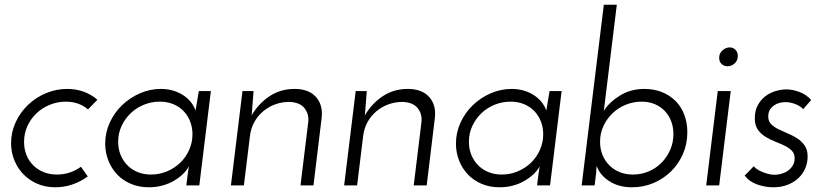

<svg xmlns="http://www.w3.org/2000/svg" viewBox="-20 -786 3501 814"><path d="M323 -79 352 -38Q322 -16 287 -4Q252 8 214 8Q173 8 139 -6.5Q105 -21 80 -46.5Q55 -72 41 -106Q27 -140 27 -179Q27 -226 46.5 -268Q66 -310 99 -341.5Q132 -373 175 -391Q218 -409 265 -409Q303 -409 335.5 -397Q368 -385 393 -363Q383 -352 373 -342.5Q363 -333 353 -322Q315 -355 259 -355Q223 -355 190.5 -341.5Q158 -328 134 -305Q110 -282 96 -251Q82 -220 82 -184Q82 -155 92 -129.5Q102 -104 120.5 -85.5Q139 -67 164.5 -56.5Q190 -46 221 -46Q250 -46 275.5 -54.5Q301 -63 323 -79Z M426 -177Q426 -224 445.5 -266.5Q465 -309 498 -340.5Q531 -372 573.5 -390.5Q616 -409 662 -409Q692 -409 717 -401Q742 -393 761 -379.5Q780 -366 792 -349.5Q804 -333 809 -317L823 -400H874L825 0H770L775 -41Q777 -52 778 -62Q779 -72 781 -81Q772 -64 756 -48.5Q740 -33 718 -20Q696 -7 669 0.5Q642 8 611 8Q569 8 535 -6.5Q501 -21 477 -46Q453 -71 439.5 -105Q426 -139 426 -177ZM481 -185Q481 -155 491 -130Q501 -105 519.5 -86Q538 -67 563.5 -56.5Q589 -46 620 -46Q656 -46 688 -59.5Q720 -73 744 -96Q768 -119 782 -150.5Q796 -182 796 -217Q796 -246 786 -271.5Q776 -297 758 -315.5Q740 -334 714.5 -344.5Q689 -355 658 -355Q622 -355 590 -342Q558 -329 534 -306Q510 -283 495.5 -252Q481 -221 481 -185Z M1008 -400H1055L1047 -297Q1076 -347 1122.5 -378Q1169 -409 1229 -409Q1288 -409 1318.5 -376Q1349 -343 1344 -289L1309 0H1254L1287 -270Q1290 -304 1270.5 -328Q1251 -352 1207 -354Q1175 -354 1146.5 -343.5Q1118 -333 1095.5 -314Q1073 -295 1058.5 -269Q1044 -243 1040 -212L1014 0H959Z M1488 -400H1535L1527 -297Q1556 -347 1602.5 -378Q1649 -409 1709 -409Q1768 -409 1798.5 -376Q1829 -343 1824 -289L1789 0H1734L1767 -270Q1770 -304 1750.5 -328Q1731 -352 1687 -354Q1655 -354 1626.5 -343.5Q1598 -333 1575.5 -314Q1553 -295 1538.5 -269Q1524 -243 1520 -212L1494 0H1439Z M1913 -177Q1913 -224 1932.5 -266.5Q1952 -309 1985 -340.5Q2018 -372 2060.5 -390.5Q2103 -409 2149 -409Q2179 -409 2204 -401Q2229 -393 2248 -379.5Q2267 -366 2279 -349.5Q2291 -333 2296 -317L2310 -400H2361L2312 0H2257L2262 -41Q2264 -52 2265 -62Q2266 -72 2268 -81Q2259 -64 2243 -48.5Q2227 -33 2205 -20Q2183 -7 2156 0.5Q2129 8 2098 8Q2056 8 2022 -6.5Q1988 -21 1964 -46Q1940 -71 1926.5 -105Q1913 -139 1913 -177ZM1968 -185Q1968 -155 1978 -130Q1988 -105 2006.5 -86Q2025 -67 2050.5 -56.5Q2076 -46 2107 -46Q2143 -46 2175 -59.5Q2207 -73 2231 -96Q2255 -119 2269 -150.5Q2283 -182 2283 -217Q2283 -246 2273 -271.5Q2263 -297 2245 -315.5Q2227 -334 2201.5 -344.5Q2176 -355 2145 -355Q2109 -355 2077 -342Q2045 -329 2021 -306Q1997 -283 1982.5 -252Q1968 -221 1968 -185Z M2894 -225Q2894 -176 2875.5 -133.5Q2857 -91 2825 -59.5Q2793 -28 2750.5 -10Q2708 8 2659 8Q2603 8 2563 -18Q2523 -44 2510 -82Q2508 -72 2508 -62.5Q2508 -53 2506 -42L2501 0H2446L2540 -766H2595L2540 -316Q2563 -353 2608.5 -381Q2654 -409 2712 -409Q2753 -409 2786.5 -395.5Q2820 -382 2844 -358Q2868 -334 2881 -300Q2894 -266 2894 -225ZM2835 -218Q2835 -247 2825.5 -272Q2816 -297 2798.5 -315.5Q2781 -334 2756 -344.5Q2731 -355 2701 -355Q2665 -355 2633 -342Q2601 -329 2577 -306Q2553 -283 2538.5 -252Q2524 -221 2524 -185Q2524 -155 2534 -130Q2544 -105 2562.5 -86Q2581 -67 2606.5 -56.5Q2632 -46 2663 -46Q2699 -46 2730.5 -59.5Q2762 -73 2785 -96.5Q2808 -120 2821.5 -151Q2835 -182 2835 -218Z M3029 -541Q3029 -560 3043 -572.5Q3057 -585 3074 -585Q3088 -585 3098 -575Q3108 -565 3108 -549Q3108 -529 3094.5 -517Q3081 -505 3064 -505Q3050 -505 3039.5 -514.5Q3029 -524 3029 -541ZM3029 0H2974L3023 -400H3078Z M3419 -362 3385 -323Q3377 -334 3355 -343.5Q3333 -353 3309 -353Q3298 -353 3285.5 -350Q3273 -347 3262 -339.5Q3251 -332 3244 -320.5Q3237 -309 3237 -292Q3237 -272 3249.5 -259.5Q3262 -247 3280.5 -238Q3299 -229 3320.5 -220Q3342 -211 3360.5 -199Q3379 -187 3391.5 -169Q3404 -151 3404 -123Q3404 -96 3394 -72.5Q3384 -49 3365 -31Q3346 -13 3319 -2.5Q3292 8 3258 8Q3224 8 3190 -4Q3156 -16 3137 -42Q3142 -46 3148.5 -53Q3155 -60 3161 -66Q3167 -72 3171 -76.5Q3175 -81 3176 -81Q3179 -76 3187.5 -70Q3196 -64 3208.5 -58.5Q3221 -53 3235.5 -49Q3250 -45 3264 -45Q3277 -45 3292 -49Q3307 -53 3319.5 -61.5Q3332 -70 3340.5 -83.5Q3349 -97 3349 -115Q3349 -135 3336.5 -147.5Q3324 -160 3305 -169Q3286 -178 3264.5 -186.5Q3243 -195 3224 -207Q3205 -219 3192.5 -237Q3180 -255 3180 -284Q3180 -317 3193 -340.5Q3206 -364 3225.5 -378.5Q3245 -393 3268.5 -400Q3292 -407 3314 -407Q3340 -407 3369.5 -396Q3399 -385 3419 -362Z"/></svg>

Font: Josefin Sans
Style: Italic
Weight: 400
Italic angle: -7.5°
Designer: Santiago Orozco
Foundry: Typemade